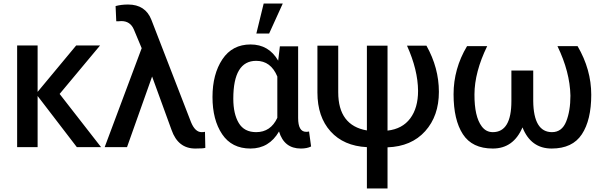

<svg xmlns="http://www.w3.org/2000/svg" viewBox="-20 -815 3456 1099"><path d="M78.1 27.3V-554.7H195.3V-289.1L416 -554.7H552.7L321.3 -277.3L558.6 27.3H419.9L195.3 -265.6V27.3Z M579.1 27.3 791 -539.1 746.1 -646.5Q725.6 -694.3 674.8 -694.3Q671.9 -693.4 660.2 -693.4H645.5L641.6 -780.3Q673.8 -789.1 712.9 -789.1Q812.5 -789.1 846.7 -701.2L1073.2 -116.2Q1096.7 -58.6 1133.8 -58.6Q1147.5 -58.6 1153.3 -60.5L1155.3 31.2Q1146.5 35.2 1097.7 35.2Q999 35.2 961.9 -71.3L850.6 -377L707 27.3Z M1572.3 -467.8 1582 -549.8H1686.5V-139.6Q1686.5 -60.5 1732.4 -60.5Q1744.1 -60.5 1749 -62.5L1760.7 23.4Q1737.3 35.2 1702.1 35.2Q1606.4 35.2 1577.1 -62.5Q1520.5 35.2 1413.6 35.2Q1306.6 35.2 1251.5 -46.9Q1196.3 -128.9 1196.3 -259.8Q1196.3 -390.6 1252.9 -475.6Q1309.6 -560.5 1414.1 -560.5Q1518.6 -560.5 1572.3 -467.8ZM1315.4 -250Q1315.4 -163.1 1346.7 -110.8Q1377.9 -58.6 1446.3 -58.6Q1529.3 -58.6 1567.4 -140.6V-377Q1530.3 -466.8 1446.3 -466.8Q1315.4 -466.8 1315.4 -250ZM1447.3 -623 1489.3 -794.9H1598.6L1520.5 -623Z M1796.9 -285.2V-553.7H1916V-287.1Q1916 -96.7 2080.1 -68.4V-553.7H2198.2V-67.4Q2283.2 -77.1 2328.1 -137.2Q2373 -197.3 2373 -294.9Q2372.1 -415 2309.6 -553.7H2420.9Q2492.2 -426.8 2492.2 -289.1Q2492.2 -151.4 2413.6 -64Q2335 23.4 2198.2 28.3V263.7H2080.1V27.3Q1947.3 20.5 1872.1 -63Q1796.9 -146.5 1796.9 -285.2Z M2653.3 -550.8H2768.6Q2696.3 -402.3 2695.8 -274.9Q2695.3 -147.5 2737.3 -91.8Q2761.7 -58.6 2800.8 -58.6Q2907.2 -58.6 2907.2 -236.3V-411.1H3032.2V-236.3Q3034.2 -58.6 3139.6 -58.6Q3196.3 -58.6 3220.7 -119.1Q3245.1 -179.7 3245.1 -267.6Q3242.2 -403.3 3170.9 -550.8H3286.1Q3364.3 -417 3364.3 -272.5Q3364.3 -127.9 3310.5 -46.4Q3256.8 35.2 3137.7 35.2Q3018.6 35.2 2970.7 -85.9Q2918.9 35.2 2800.8 35.2Q2682.6 35.2 2629.4 -46.9Q2576.2 -128.9 2576.2 -275.4Q2576.2 -421.9 2653.3 -550.8Z"/></svg>

Font: GenEi M Gothic v2 Medium
Style: Regular
Weight: 500
Version: Version 2.0